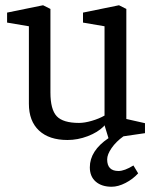

<svg xmlns="http://www.w3.org/2000/svg" viewBox="-20 -524 597 731"><path d="M405 187Q367 187 344.5 167.5Q322 148 322 113Q322 50 393 2L378 -47L375 -43Q352 -20 314 -5.5Q276 9 237 9Q167 9 128.5 -27Q90 -63 90 -129V-424L7 -438V-476L144 -504L172 -490V-172Q172 -107 196 -81.5Q220 -56 281 -56Q302 -56 329.5 -64Q357 -72 378 -84V-424L296 -438V-476L433 -504L461 -490V-71L532 -55V-17L450 -5Q422 15 405 39.5Q388 64 388 83Q388 127 431 127Q454 127 488 106L506 136Q486 158 458 172.5Q430 187 405 187Z"/></svg>

Font: Faustina VF Beta
Style: Regular
Weight: 400
Designer: Alfonso Garcia
Foundry: Omnibus-Type
Version: Version 1.006